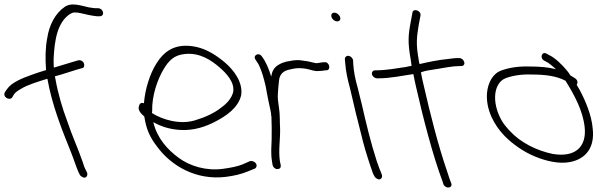

<svg xmlns="http://www.w3.org/2000/svg" viewBox="-69 -766 2765 863"><path d="M-49 -338C-47 -329 -37 -322 -27 -322C-22 -322 -17 -324 -15 -327L-6 -342C-1 -350 10 -358 26 -367C55 -385 102 -399 144 -412C165 -292 211 -179 250 -82C261 -55 273 -17 283 6L289 18C291 23 295 26 300 29C317 40 328 23 322 9L316 -3C312 -10 307 -22 303 -37C281 -101 256 -153 233 -222C212 -277 191 -348 180 -412C179 -415 178 -419 178 -423C213 -432 255 -447 273 -452L301 -460C306 -461 308 -464 309 -468C313 -484 299 -498 283 -495L256 -487C238 -482 209 -473 173 -462C172 -475 172 -489 172 -502C176 -586 189 -667 247 -704C254 -708 261 -710 267 -710C275 -710 284 -709 293 -707C313 -702 344 -695 366 -693H380C390 -693 396 -701 394 -711C392 -721 383 -729 372 -729H359C351 -730 341 -731 330 -733C308 -738 282 -746 259 -746C247 -746 234 -743 223 -736C179 -706 152 -654 143 -593C135 -552 134 -504 138 -451C115 -444 93 -437 74 -430C29 -414 -17 -395 -37 -366L-47 -352C-49 -348 -50 -343 -49 -338Z M555 -287C550 -270 567 -253 579 -243L580 -240C589 -183 605 -149 637 -107C702 -19 813 45 946 29C986 24 1016 16 1041 6L1076 -8C1081 -10 1083 -14 1084 -18C1088 -34 1067 -45 1055 -42L1021 -27C999 -18 969 -12 932 -7C857 3 784 -20 735 -56C684 -93 637 -145 620 -217C654 -198 692 -185 740 -182C804 -178 857 -198 896 -218C949 -245 1002 -282 1015 -338C1024 -397 981 -452 941 -486C905 -516 863 -544 814 -555C715 -576 666 -532 633 -479C605 -434 583 -366 578 -302C562 -308 557 -296 555 -287ZM614 -258 615 -266C613 -336 639 -409 667 -456C689 -492 712 -518 760 -523C827 -531 879 -497 919 -462C948 -437 987 -396 979 -352C972 -324 950 -300 926 -283C895 -258 854 -239 807 -225C741 -205 662 -227 614 -258Z M1156 -25C1158 -15 1167 -6 1177 -6C1189 -6 1194 -12 1193 -23L1189 -42C1182 -91 1191 -138 1190 -187C1188 -219 1190 -251 1185 -281C1182 -303 1178 -327 1180 -345L1182 -373L1185 -403C1188 -433 1204 -448 1235 -454L1249 -457C1266 -461 1287 -460 1306 -457C1325 -454 1345 -444 1364 -447C1373 -447 1386 -448 1393 -450H1400C1421 -454 1410 -491 1388 -486H1382C1372 -484 1365 -484 1355 -482C1351 -482 1346 -483 1342 -484L1325 -488C1318 -490 1310 -491 1303 -492L1282 -495C1258 -498 1236 -492 1218 -489L1199 -483C1193 -480 1186 -477 1180 -473C1162 -461 1154 -446 1150 -422C1139 -457 1127 -487 1109 -511C1095 -534 1065 -517 1080 -497C1085 -488 1089 -485 1095 -473C1108 -446 1117 -413 1125 -379C1128 -365 1130 -352 1132 -341C1136 -322 1138 -308 1142 -292L1146 -274C1148 -266 1149 -257 1150 -249C1149 -247 1150 -245 1151 -243C1152 -209 1153 -174 1152 -141C1151 -109 1148 -76 1153 -45Z M1421 -690C1424 -679 1435 -670 1446 -670C1457 -670 1463 -677 1460 -688C1457 -699 1445 -709 1434 -709C1423 -709 1418 -701 1421 -690ZM1504 -370C1509 -347 1515 -324 1521 -298C1527 -272 1533 -245 1541 -216L1563 -128C1573 -88 1597 -15 1608 15L1614 26C1616 31 1620 34 1625 37C1640 47 1653 33 1647 18L1643 8C1640 1 1633 -16 1624 -43C1598 -123 1576 -214 1557 -298C1551 -324 1544 -348 1539 -371C1528 -408 1521 -445 1519 -475L1518 -494C1518 -499 1515 -504 1511 -508C1498 -521 1481 -515 1481 -500L1483 -480C1485 -448 1493 -410 1504 -370Z M1603 -432C1605 -422 1616 -414 1625 -414H1633C1687 -414 1739 -426 1789 -433C1792 -416 1796 -399 1800 -380C1833 -235 1875 -71 1921 52L1924 62C1935 86 1968 79 1959 57L1955 47C1952 40 1947 23 1938 -4C1901 -111 1864 -257 1836 -380C1831 -401 1826 -422 1823 -441C1844 -449 1871 -452 1896 -456C1925 -461 1967 -469 1995 -469H2004C2014 -469 2020 -476 2018 -486C2015 -497 2006 -505 1995 -505H1986C1980 -505 1966 -504 1946 -501C1903 -497 1854 -487 1817 -478C1815 -485 1813 -491 1813 -497C1800 -569 1804 -597 1813 -654L1821 -696C1825 -719 1788 -730 1785 -710L1777 -667C1766 -609 1763 -576 1777 -499C1778 -490 1780 -480 1781 -470C1772 -469 1765 -467 1756 -465C1715 -459 1666 -450 1624 -450H1617C1607 -450 1601 -441 1603 -432Z M2120 -348C2114 -273 2153 -202 2199 -155C2235 -118 2287 -82 2337 -62C2381 -44 2442 -27 2495 -38C2568 -53 2605 -107 2595 -189C2590 -249 2562 -314 2537 -361L2523 -385C2529 -393 2528 -406 2516 -414L2495 -427C2490 -435 2485 -442 2480 -448C2459 -474 2427 -505 2402 -517L2389 -524C2368 -538 2355 -507 2376 -494L2389 -487C2397 -483 2407 -475 2421 -463C2423 -461 2426 -458 2430 -455C2395 -464 2356 -467 2314 -467C2263 -469 2219 -462 2184 -449C2145 -435 2124 -393 2120 -348ZM2185 -226C2140 -306 2149 -394 2205 -415C2234 -426 2277 -433 2321 -431C2381 -431 2431 -425 2473 -403L2479 -393C2512 -339 2551 -269 2559 -194C2568 -108 2519 -57 2416 -74C2342 -89 2270 -126 2223 -177C2209 -192 2195 -208 2185 -226Z"/></svg>

Font: Stray Cat
Style: OpObl
Weight: 400
Version: Version 1.0